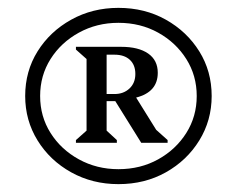

<svg xmlns="http://www.w3.org/2000/svg" viewBox="-20 -809 602 488"><path d="M281 -341Q215 -341 161 -371Q107 -401 75.5 -452Q44 -503 44 -565Q44 -628 75.5 -678.5Q107 -729 161 -759Q215 -789 281 -789Q348 -789 401.5 -759Q455 -729 486.5 -678.5Q518 -628 518 -565Q518 -503 486.5 -452Q455 -401 401.5 -371Q348 -341 281 -341ZM281 -379Q337 -379 382 -404Q427 -429 453.5 -471Q480 -513 480 -565Q480 -617 453.5 -659Q427 -701 382 -726Q337 -751 281 -751Q226 -751 180.5 -726Q135 -701 108.5 -659Q82 -617 82 -565Q82 -513 108.5 -471Q135 -429 180.5 -404Q226 -379 281 -379ZM173 -446V-453L200 -477V-659L173 -683V-690H288Q332 -690 356.5 -673Q381 -656 381 -624Q381 -575 326 -561L377 -479L406 -453V-446H339L273 -552H251V-477L277 -453V-446ZM251 -570H271Q294 -570 309 -584Q324 -598 324 -621Q324 -644 310 -657Q296 -670 271 -670H251Z"/></svg>

Font: Platypi Light Light
Style: Regular
Weight: 300
Version: Version 1.200